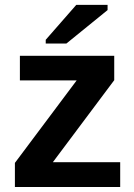

<svg xmlns="http://www.w3.org/2000/svg" viewBox="-20 -753 540 773"><path d="M40 0V-97.2L288.6 -429.2H60.1V-528.3H439.9V-430.2L192.9 -100.1H463.9V0ZM164.1 -577.6V-592.8L287.1 -733.4H413.1V-712.4L247.1 -577.6Z"/></svg>

Font: Arial
Style: Bold
Weight: 700
Designer: Steve Matteson
Foundry: Ascender Corporation
Version: Version 2.00.3